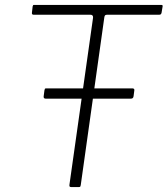

<svg xmlns="http://www.w3.org/2000/svg" viewBox="-20 -762 682 782"><path d="M524 -370Q523 -364 520 -362Q517 -360 510 -360H167Q161 -360 159 -363Q157 -366 158 -371L161 -394Q162 -399 163 -400.5Q164 -402 168 -402H520Q524 -402 526 -399.5Q528 -397 527 -393ZM113 -736Q114 -740 115 -741Q116 -742 120 -742H637Q641 -742 642 -740Q643 -738 642 -734L638 -710Q637 -706 635 -704Q633 -702 628 -702H417Q411 -702 408.5 -700Q406 -698 405 -692L309 -9Q308 -3 306.5 -1.5Q305 0 300 0H271Q265 0 263.5 -2.5Q262 -5 263 -11L359 -690Q360 -702 348 -702H117Q109 -702 110 -710Z"/></svg>

Font: Libre Franklin Thin
Style: Italic
Weight: 100
Italic angle: -8°
Designer: Pablo Impallari, Rodrigo Fuenzalida, Nhung Nguyen
Foundry: Impallari Type
Version: Version 3.000